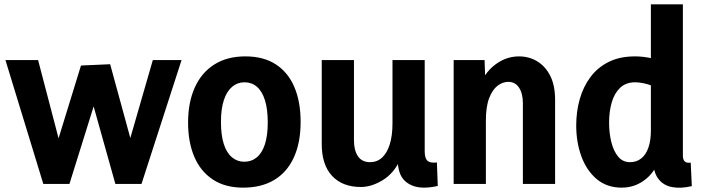

<svg xmlns="http://www.w3.org/2000/svg" viewBox="-20 -845 3219 882"><path d="M179 0 5 -569H155L272 -122H222L352 -544L486 -550L603 -122H553L682 -569H814L630 0H510L404 -378H417L299 0Z M1210 -282Q1210 -344 1197 -385Q1184 -426 1160 -446.5Q1136 -467 1103 -467Q1071 -467 1046.5 -446.5Q1022 -426 1008.5 -385.5Q995 -345 995 -285Q995 -224 1008 -183.5Q1021 -143 1045.5 -122.5Q1070 -102 1102 -102Q1135 -102 1159.5 -122Q1184 -142 1197 -182.5Q1210 -223 1210 -282ZM1361 -285Q1361 -190 1330 -122Q1299 -54 1240 -18.5Q1181 17 1097 17Q1014 17 957.5 -20.5Q901 -58 872.5 -125Q844 -192 844 -282Q844 -375 875 -443.5Q906 -512 965 -549Q1024 -586 1107 -586Q1191 -586 1247.5 -549Q1304 -512 1332.5 -444.5Q1361 -377 1361 -285Z M1807 -114H1820Q1789 -48 1737.5 -17Q1686 14 1638 14Q1553 14 1505.5 -37Q1458 -88 1458 -183V-569H1606V-200Q1606 -154 1624.5 -127Q1643 -100 1680 -100Q1712 -100 1735 -121Q1758 -142 1770.5 -182Q1783 -222 1783 -279V-569H1931V-151Q1931 -123 1940 -110.5Q1949 -98 1971 -98Q1975 -98 1979 -98Q1983 -98 1987 -99L1991 9Q1975 13 1958.5 15Q1942 17 1928 17Q1874 17 1840.5 -13.5Q1807 -44 1807 -114Z M2382 0V-371Q2382 -415 2364.5 -442Q2347 -469 2315 -469Q2289 -469 2265.5 -451Q2242 -433 2227 -394Q2212 -355 2212 -290V0H2064V-569H2206L2212 -398H2166Q2189 -492 2243.5 -539Q2298 -586 2364 -586Q2410 -586 2447.5 -563.5Q2485 -541 2507.5 -497Q2530 -453 2530 -386V0Z M3117 -825V-130Q3117 -112 3125.5 -103.5Q3134 -95 3153 -98L3158 10Q3108 22 3067.5 14.5Q3027 7 3003.5 -24.5Q2980 -56 2980 -116V-148H3021Q2999 -66 2949.5 -24.5Q2900 17 2836 17Q2768 17 2721.5 -22Q2675 -61 2651 -126Q2627 -191 2627 -269Q2627 -332 2643 -389Q2659 -446 2692 -490.5Q2725 -535 2776 -560.5Q2827 -586 2897 -586Q2935 -586 2975 -577Q3015 -568 3067 -539L2976 -451Q2955 -459 2934.5 -463Q2914 -467 2898 -467Q2855 -467 2828.5 -441.5Q2802 -416 2790 -374Q2778 -332 2778 -282Q2778 -233 2788.5 -191.5Q2799 -150 2820 -125Q2841 -100 2874 -100Q2904 -100 2925.5 -117Q2947 -134 2958.5 -166.5Q2970 -199 2970 -246V-825Z"/></svg>

Font: Yaldevi ExtraLight
Style: Bold
Weight: 700
Version: Version 1.100